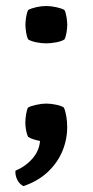

<svg xmlns="http://www.w3.org/2000/svg" viewBox="-20 -467 313 648"><path d="M195.7 -104Q201.3 -90.8 204 -73.3Q206.8 -55.8 206.8 -37.9Q206.8 4.1 190.4 43.4Q174 82.6 141.3 113.4Q108.5 144.3 59 161.2Q45.1 153.9 37.9 138.9Q30.8 123.9 32.1 109.3Q66.7 94.4 89.7 67.9Q112.7 41.4 115 8.6Q105.3 7 93.3 3.3Q81.3 -0.4 74.7 -5.2Q71 -12.2 68.2 -26.4Q65.5 -40.6 65.5 -53.1Q65.5 -65.9 68.1 -81.6Q70.7 -97.3 74.7 -104Q83.7 -109.1 102.2 -113.2Q120.6 -117.4 135.9 -117.4Q150.9 -117.4 168.9 -113.7Q186.9 -110.1 195.7 -104ZM65.8 -383.4Q65.8 -392.4 68 -408.4Q70.3 -424.3 75.2 -433.3Q85 -438.9 102.6 -442.8Q120.2 -446.7 136.3 -446.7Q151.3 -446.7 169.6 -442.8Q187.9 -438.9 197.4 -433.3Q202.3 -424.3 204.7 -408.4Q207 -392.4 207 -383.4Q207 -374.4 204.7 -358.5Q202.3 -342.6 197.4 -333.9Q188.5 -327.8 169.9 -324.2Q151.3 -320.7 136.3 -320.7Q120.2 -320.7 102.6 -324.2Q85 -327.8 75.2 -333.9Q70.3 -342.6 68 -358.5Q65.8 -374.4 65.8 -383.4Z"/></svg>

Font: Signika SC
Style: Regular
Weight: 300
Designer: Anna Giedryś
Foundry: Anna Giedryś
Version: Version 2.000